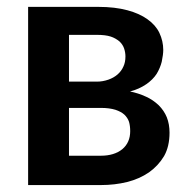

<svg xmlns="http://www.w3.org/2000/svg" viewBox="-20 -533 542 553"><path d="M178.7 -84.5H270.5Q309.1 -84.5 332.5 -103.5Q355 -122.6 355 -155.3Q355 -170.4 351.6 -182.1Q347.7 -193.8 337.9 -203.1Q328.6 -211.4 312.5 -216.8Q294.9 -222.2 271 -222.2H178.7ZM259.3 -432.6H178.7V-297.9H259.3Q275.9 -297.9 292.5 -303.7Q307.6 -309.1 318.4 -318.4Q329.6 -328.1 335.4 -341.3Q341.3 -353.5 341.3 -370.6Q341.3 -381.8 337.4 -393.6Q333.5 -404.8 324.2 -413.6Q312.5 -423.3 298.8 -427.7Q283.7 -432.6 259.3 -432.6ZM61 -513.2H263.2Q311 -513.2 347.2 -503.4Q381.8 -494.1 404.8 -477.5Q428.2 -460.9 439 -438.5Q450.2 -414.6 450.2 -389.2Q450.2 -376 445.8 -355Q441.4 -337.4 431.2 -320.3Q420.4 -303.7 401.4 -290.5Q380.9 -276.4 354.5 -269.5Q377.4 -265.1 400.9 -254.4Q420.4 -245.6 437 -230Q452.6 -214.4 460.4 -195.3Q468.3 -175.3 468.3 -150.9Q468.3 -111.3 452.6 -83.5Q436 -55.7 409.2 -36.6Q381.3 -17.6 346.2 -8.8Q310.5 0 271 0H61Z"/></svg>

Font: Lato-SemiBold
Style: Bold
Weight: 500
Designer: Lukasz Dziedzic with Adam Twardoch and Botio Nikoltchev
Foundry: tyPoland Lukasz Dziedzic
Version: ""